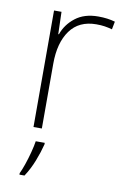

<svg xmlns="http://www.w3.org/2000/svg" viewBox="-86 -589 555 860"><g transform="rotate(10 191.5 -158.5)"><path d="M290 -538Q312 -538 331 -535.5Q350 -533 367 -528L360 -492Q342 -497 325.5 -499.5Q309 -502 288 -502Q209 -502 168.5 -446Q128 -390 128 -295V0H90V-530H124L127 -429H130Q146 -475 186.5 -506.5Q227 -538 290 -538ZM152 68Q143 104 127 145Q111 186 88 221H65V214Q73 198 82.5 170.5Q92 143 100 112.5Q108 82 111 61H152Z"/></g></svg>

Font: Noto Sans Kannada ExtraLight
Style: Regular
Weight: 200
Designer: Jelle Bosma - Monotype Design Team
Foundry: Monotype Imaging Inc.
Version: Version 2.005; ttfautohint (v1.8.4.7-5d5b)